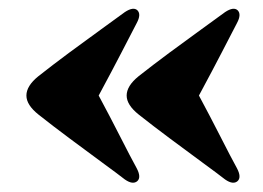

<svg xmlns="http://www.w3.org/2000/svg" viewBox="-20 -447 587 429"><path d="M39 -233.5Q39 -255 65.5 -276.5Q96.5 -301 134.2 -329Q172 -357 206 -381.5Q240 -406 259 -420Q278 -432.5 287 -424Q296 -415 285.5 -395.5Q271.5 -368.5 252 -330.8Q232.5 -293 200.5 -233.5Q226 -186 248.8 -141.2Q271.5 -96.5 285.5 -71Q296 -51 287 -42.5Q277 -33.5 259 -46Q243 -58.5 209.2 -83.2Q175.5 -108 136.5 -137Q97.5 -166 66 -191Q39 -212.5 39 -233.5ZM263 -233.5Q263 -255 289.5 -276.5Q320.5 -301 358.2 -329Q396 -357 430 -381.5Q464 -406 483 -420Q502 -432.5 511 -424Q520 -415 509.5 -395.5Q495.5 -368.5 476 -330.8Q456.5 -293 424.5 -233.5Q450 -186 472.8 -141.2Q495.5 -96.5 509.5 -71Q520 -51 511 -42.5Q501 -33.5 483 -46Q467 -58.5 433.2 -83.2Q399.5 -108 360.5 -137Q321.5 -166 290 -191Q263 -212.5 263 -233.5Z"/></svg>

Font: Fraunces 144pt S050 Black
Style: Regular
Weight: 900
Version: Version 1.000; ttfautohint (v1.8.3)